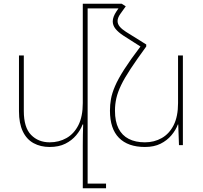

<svg xmlns="http://www.w3.org/2000/svg" viewBox="-20 -780 1091 1032"><path d="M451 207H550V232H425V0Q425 -30 425.5 -56.5Q426 -83 427 -111H424Q413 -81 389.5 -53Q366 -25 331 -7.5Q296 10 247 10Q198 10 160.5 -10.5Q123 -31 102.5 -74Q82 -117 82 -182V-482H108V-183Q108 -95 147 -55Q186 -15 247 -15Q297 -15 337.5 -38Q378 -61 401.5 -107.5Q425 -154 425 -226V-760H451ZM434 -760H634V-735H434ZM735 -530 750 -551 766 -541V-530Q715 -460 682 -410Q649 -360 631 -322.5Q613 -285 605.5 -252.5Q598 -220 598 -185Q598 -127 617 -89.5Q636 -52 672 -33.5Q708 -15 759 -15Q809 -15 849.5 -38Q890 -61 913.5 -107.5Q937 -154 937 -226V-482H963V0H942L938 -111H936Q925 -81 901.5 -53Q878 -25 843 -7.5Q808 10 759 10Q668 10 619.5 -39Q571 -88 571 -185Q571 -217 576.5 -248Q582 -279 598.5 -317.5Q615 -356 648 -407.5Q681 -459 735 -530ZM766 -541 735 -530 644 -588Q615 -607 600.5 -625.5Q586 -644 586 -665Q586 -677 591 -690.5Q596 -704 606 -719L634 -760L656 -746L628 -707Q620 -696 616 -686Q612 -676 612 -667Q612 -651 623.5 -637Q635 -623 657 -609Z"/></svg>

Font: Noto Sans Armenian Thin
Style: Regular
Weight: 250
Version: Version 2.007